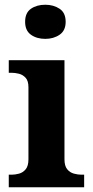

<svg xmlns="http://www.w3.org/2000/svg" viewBox="-20 -790 392 810"><path d="M171 -626Q135 -626 110.5 -643.5Q86 -661 86 -698Q86 -736 110.5 -753Q135 -770 171 -770Q206 -770 231.5 -753Q257 -736 257 -698Q257 -661 231.5 -643.5Q206 -626 171 -626ZM17 0V-53H29Q44 -53 60.5 -57.5Q77 -62 88.5 -76Q100 -90 100 -118V-422Q100 -449 88 -462Q76 -475 59.5 -479Q43 -483 29 -483H17V-536H252V-118Q252 -90 263.5 -76Q275 -62 292 -57.5Q309 -53 323 -53H335V0Z"/></svg>

Font: Noto Serif Bengali
Style: Bold
Weight: 700
Designer: Juan Bruce, Universal Thirst, Indian Type Foundry and the Monotype Design Team.
Foundry: Monotype Imaging Inc.
Version: Version 2.003; ttfautohint (v1.8.4.7-5d5b)